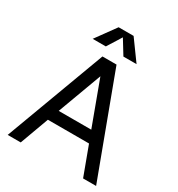

<svg xmlns="http://www.w3.org/2000/svg" viewBox="-226 -1133 1183 1277"><g transform="rotate(30 366.0 -494.5)"><path d="M27 0ZM524 -221H208L127 0H27L312 -767H420L706 0H606ZM491 -308 366 -646 241 -308ZM433 -836 366 -945 298 -836H197L308 -989H423L534 -836Z"/></g></svg>

Font: Biryani
Style: Regular
Weight: 400
Designer: Dan Reynolds and Mathieu Réguer
Foundry: Dan Reynolds and Mathieu Réguer
Version: Version 1.004; ttfautohint (v1.1) -l 5 -r 5 -G 72 -x 0 -D la